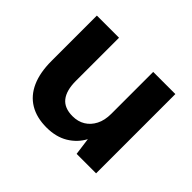

<svg xmlns="http://www.w3.org/2000/svg" viewBox="-119 -673 858 858"><g transform="rotate(45 310.0 -244.5)"><path d="M253 12Q191 12 147.5 -14Q104 -40 81.5 -90.5Q59 -141 59 -214V-501H199V-228Q199 -168 223.5 -137Q248 -106 300 -106Q334 -106 359.5 -121.5Q385 -137 400 -166Q415 -195 415 -236V-501H555V0H432L421 -82Q398 -39 355.5 -13.5Q313 12 253 12Z"/></g></svg>

Font: DM Sans 17pt ExtraBold
Style: Regular
Weight: 800
Version: Version 4.004;gftools[0.9.30]